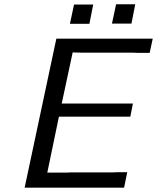

<svg xmlns="http://www.w3.org/2000/svg" viewBox="-20 -870 728 890"><path d="M94.2 0 241.2 -690.9H688L673.8 -625H617.2L591.8 -626H352.1L316.9 -627L266.1 -390.1H596.2L584 -329.1H253.9L252.9 -328.1L199.2 -69.8H284.2L308.1 -70.8H502L523.9 -71.8H569.8L555.2 0ZM304.2 -759.8 323.2 -849.1H412.1L394.5 -759.8ZM499 -760.7 518.1 -850.1H606.9L589.4 -760.7Z"/></svg>

Font: CMU Sans Serif
Style: Oblique
Weight: 500
Italic angle: -12°
Version: Version 0.7.0